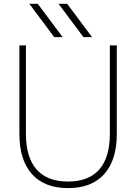

<svg xmlns="http://www.w3.org/2000/svg" viewBox="-20 -969 702 1001"><path d="M552.7 -732.4H588.9V-270.5Q588.9 -134.8 523.4 -61.5Q458 11.7 335 11.7Q211.9 11.7 146.5 -61.5Q81.1 -134.8 81.1 -270.5V-732.4H115.2V-270.5Q115.2 -148.4 170.9 -85.4Q226.6 -22.5 334.5 -22.5Q442.4 -22.5 497.6 -85.4Q552.7 -148.4 552.7 -270.5ZM415 -775.4 285.2 -949.2H330.1L460 -775.4ZM262.7 -775.4 132.8 -949.2H176.8L306.6 -775.4Z"/></svg>

Font: Gen Shin Gothic ExtraLight
Style: Regular
Weight: 100
Designer: [Source Han Sans]
Ryoko NISHIZUKA  (kana & ideographs); Paul D. Hunt (Latin, Greek & Cyrillic); Wenlong ZHANG  (bopomofo
Version: Version 1.002.20150607